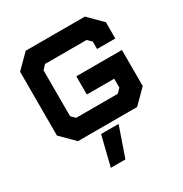

<svg xmlns="http://www.w3.org/2000/svg" viewBox="-215 -861 1225 1287"><g transform="rotate(-30 397.0 -217.5)"><path d="M168 0 65 -103V-597L168 -700H626L729 -597V-471H588V-528L557.5 -558.5H236L206 -527V-171.5L236 -141.5H557.5L588 -172V-241H376V-382H729V-103L626 0ZM269.5 265 326.5 36H462L382.5 265Z"/></g></svg>

Font: Tourney Expanded Black
Style: Regular
Weight: 900
Width: 7
Designer: Tyler Finck
Foundry: Etcetera Type Co
Version: Version 1.010; ttfautohint (v1.8.3)